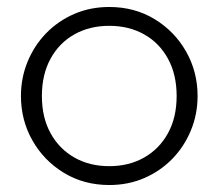

<svg xmlns="http://www.w3.org/2000/svg" viewBox="-20 -515 626 550"><path d="M293 15Q220.5 15 163.2 -19.8Q106 -54.5 73 -112.5Q40 -170.5 40 -240Q40 -292 59 -338.2Q78 -384.5 112.2 -419.8Q146.5 -455 192.5 -475Q238.5 -495 293 -495Q365.5 -495 422.8 -460.2Q480 -425.5 513 -367.5Q546 -309.5 546 -240Q546 -188 527 -141.8Q508 -95.5 473.8 -60.2Q439.5 -25 393.5 -5Q347.5 15 293 15ZM293 -39Q349.5 -39 393 -63.8Q436.5 -88.5 461.2 -133.5Q486 -178.5 486 -240Q486 -301.5 461.2 -346.8Q436.5 -392 393 -416.5Q349.5 -441 293 -441Q236.5 -441 193 -416.5Q149.5 -392 124.8 -346.8Q100 -301.5 100 -240Q100 -178.5 124.8 -133.5Q149.5 -88.5 193 -63.8Q236.5 -39 293 -39Z"/></svg>

Font: Geologica-Sharp
Style: Regular
Weight: 100
Designer: Sindre Bremnes, Frode Helland
Foundry: Monokrom Skriftforlag AS
Version: Version 1.010;gftools[0.9.28]